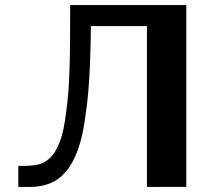

<svg xmlns="http://www.w3.org/2000/svg" viewBox="-20 -737 824 757"><path d="M256.7 -716.9H714.5V-0.3L559.4 0V-702.1L627.5 -634.1H270.2L338.6 -674.3Q338.6 -634.7 337.7 -584.5Q336.8 -534.3 334.6 -480.8Q332.4 -427.2 328.2 -376.5Q324.1 -325.8 317.4 -284.7Q307.3 -203.1 287.7 -148.1Q268.1 -93.2 240.1 -60.6Q212.2 -28 176.7 -14Q141.2 0 98.6 0H52.2V-83.1H81.7Q105.2 -83.1 129.8 -88.2Q154.3 -93.3 176.3 -113.4Q198.4 -133.5 215.4 -177Q232.4 -220.6 241.1 -297.7Q245.8 -329.8 248.9 -367.2Q251.9 -404.6 253.7 -453.3Q255.5 -501.9 256.2 -566.3Q256.9 -630.7 256.7 -716.9Z"/></svg>

Font: Russolo 10pt ExtraLight
Style: Regular
Weight: 200
Designer: Micah Stupak-Hahn
Version: Version 1.000